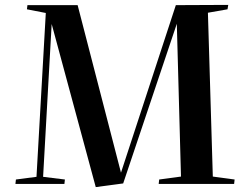

<svg xmlns="http://www.w3.org/2000/svg" viewBox="-20 -751 1003 784"><path d="M702 -654 483 -2 371 13 191 -653 156 -29 245 -18 243 0H43L45 -18L129 -29L167 -698L90 -713L92 -730H297L474 -46L698 -730L912 -731L909 -713L829 -699L849 -30L938 -18L936 0H628L630 -18L719 -30Z"/></svg>

Font: Literata 72pt SemiBold
Style: Italic
Weight: 600
Italic angle: -2°
Designer: Latin by Veronika Burian and Jose Scaglione. Greek by Irene Vlachou. Cyrillic by Vera Evstafieva
Foundry: TypeTogether
Version: Version 3.002